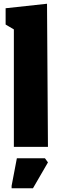

<svg xmlns="http://www.w3.org/2000/svg" viewBox="-20 -784 330 1025"><path d="M236 0 231 -764 10 -740V-653L54 -627V0ZM42 208V221H156L236 83L220 61H70Z"/></svg>

Font: Frost ExtraBold
Style: Regular
Weight: 800
Designer: Lee Frost
Foundry: Lee Frost for Ice Communication Norge AS
Version: Version 2.011;hotconv 1.0.107;makeotfexe 2.5.65593